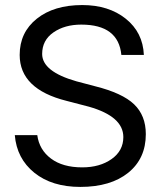

<svg xmlns="http://www.w3.org/2000/svg" viewBox="-20 -735 642 767"><path d="M128.9 -195.3Q136.7 -136.7 183.6 -101.6Q230.5 -66.4 308.6 -66.4Q378.9 -66.4 425.8 -99.6Q472.7 -132.8 472.7 -187.5Q472.7 -269.5 335.9 -308.6L246.1 -332Q58.6 -378.9 58.6 -515.6Q58.6 -605.5 127 -660.2Q195.3 -714.8 308.6 -714.8Q414.1 -714.8 482.4 -660.2Q550.8 -605.5 554.7 -515.6H464.8Q453.1 -636.7 304.7 -636.7Q238.3 -636.7 193.4 -605.5Q148.4 -574.2 148.4 -519.5Q148.4 -449.2 285.2 -410.2L359.4 -390.6Q468.8 -363.3 515.6 -318.4Q562.5 -273.4 562.5 -199.2Q562.5 -101.6 492.2 -44.9Q421.9 11.7 300.8 11.7Q187.5 11.7 117.2 -44.9Q46.9 -101.6 39.1 -195.3Z"/></svg>

Font: 和音 by 宁静之雨，公众号njzyshare
Style: Regular
Weight: 400
Designer: Steve Matteson
Foundry: Ascender Corporation
Version: Version 6.00;June 8, 2018;FontCreator 11.0.0.2388 32-bit